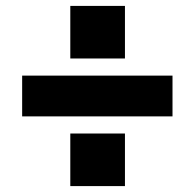

<svg xmlns="http://www.w3.org/2000/svg" viewBox="-20 -689 659 650"><path d="M55 -295V-433H564V-295ZM218 -59V-237H403V-59ZM218 -491V-669H403V-491Z"/></svg>

Font: Public Sans Thin Black
Style: Regular
Weight: 900
Version: Version 2.001